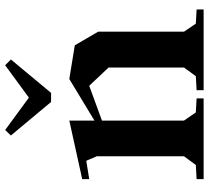

<svg xmlns="http://www.w3.org/2000/svg" viewBox="-52 -748 800 735"><g transform="rotate(-90 347.5 -380.0)"><path d="M29.8 -464.8 253.9 -514.2V-418L413.1 -514.2L542 -493.2L594.2 -403.8V-75.2L625 -29.8L679.2 -26.9V0H370.1V-26.9L423.8 -29.8L457 -75.2V-363.8L387.2 -438L253.9 -389.2V-75.2L285.2 -29.8L338.9 -26.9V0H29.8V-26.9L84 -29.8L117.2 -75.2V-409.2L100.1 -449.2L29.8 -438ZM196.8 -737.8 325.2 -584H359.9L487.8 -737.8L465.8 -759.8L341.8 -668.9L217.8 -759.8Z"/></g></svg>

Font: Ortica Angular Bold
Style: Regular
Weight: 700
Designer: Benedetta Bovani
Foundry: Collletttivo
Version: Version 2.000;Glyphs 3.1.2 (3151)